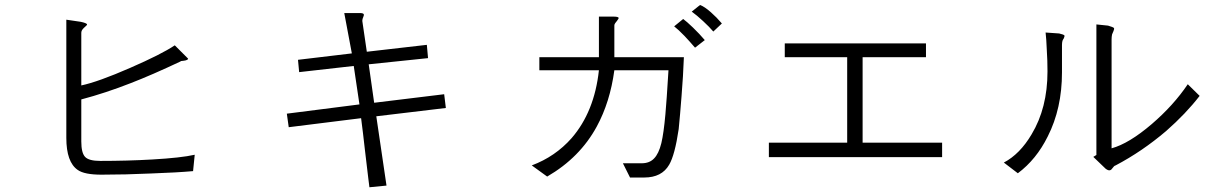

<svg xmlns="http://www.w3.org/2000/svg" viewBox="-20 -790 5040 790"><path d="M312.5 -700.2 252.9 -709V-222.7Q252.9 -123 299.8 -90.8Q327.1 -71.3 397.5 -71.3Q495.1 -71.3 601.6 -76.2Q710.9 -80.1 774.4 -85.9L781.2 -153.3Q725.6 -140.6 606.4 -133.8Q503.9 -127.9 392.6 -127.9Q345.7 -127.9 330.1 -144.5Q314.5 -161.1 314.5 -208V-380.9Q414.1 -407.2 518.6 -448.2Q604.5 -481.4 722.7 -537.1Q723.6 -539.1 727.5 -539.1Q730.5 -540 735.4 -540Q744.1 -541 748 -543Q753.9 -544.9 753.9 -548.8L699.2 -603.5Q643.6 -566.4 515.6 -510.7Q383.8 -453.1 314.5 -438.5V-654.3Q314.5 -663.1 320.3 -669.9Q323.2 -673.8 331.1 -680.7Q339.8 -687.5 337.9 -690.4Q335 -695.3 312.5 -700.2Z M1206.1 -543.9 1210.9 -493.2 1435.5 -518.6 1459 -360.4 1160.2 -322.3 1168 -266.6 1465.8 -303.7Q1473.6 -244.1 1481.4 -173.8Q1486.3 -132.8 1495.1 -58.6L1500 -19.5L1570.3 -26.4L1528.3 -311.5L1814.5 -345.7L1807.6 -402.3L1519.5 -367.2L1497.1 -525.4L1741.2 -550.8L1736.3 -605.5L1489.3 -577.1L1470.7 -704.1Q1470.7 -708 1471.7 -711.9Q1472.7 -714.8 1474.6 -719.7Q1478.5 -728.5 1476.6 -731.4Q1474.6 -736.3 1460.9 -736.3H1396.5L1427.7 -570.3Z M2502.9 -721.7H2444.3Q2444.3 -674.8 2444.3 -633.8Q2444.3 -591.8 2444.3 -554.7H2199.2V-501H2444.3Q2425.8 -330.1 2332 -221.7Q2264.6 -145.5 2168 -109.4L2231.4 -63.5Q2366.2 -141.6 2435.5 -269.5Q2490.2 -370.1 2507.8 -501H2730.5Q2722.7 -372.1 2717.8 -319.3Q2710.9 -242.2 2701.2 -201.2Q2690.4 -157.2 2670.9 -137.7Q2652.3 -118.2 2620.1 -118.2H2543L2572.3 -59.6H2630.9Q2703.1 -59.6 2733.4 -112.3Q2756.8 -152.3 2772.5 -258.8Q2778.3 -316.4 2784.2 -393.6Q2791 -476.6 2793.9 -554.7H2507.8Q2507.8 -585 2507.8 -619.1Q2507.8 -638.7 2507.8 -672.9V-685.5Q2507.8 -690.4 2511.7 -695.3Q2513.7 -698.2 2518.6 -704.1Q2526.4 -713.9 2525.4 -716.8Q2523.4 -721.7 2502.9 -721.7ZM2860.4 -769.5 2826.2 -742.2Q2846.7 -727.5 2873 -703.1Q2899.4 -678.7 2915 -660.2L2950.2 -693.4Q2928.7 -718.8 2905.3 -739.3Q2878.9 -762.7 2860.4 -769.5ZM2791 -711.9 2753.9 -681.6Q2770.5 -668.9 2796.9 -641.6Q2815.4 -622.1 2839.8 -593.8L2879.9 -625Q2858.4 -650.4 2831.1 -676.8Q2804.7 -702.1 2791 -711.9Z M3209 -611.3V-554.7H3465.8V-203.1H3143.6V-143.6H3856.4V-203.1H3529.3V-554.7H3790V-611.3Z M4337.9 -652.3 4282.2 -656.2Q4285.2 -631.8 4287.1 -585Q4290 -541 4290 -496.1Q4290 -345.7 4224.6 -237.3Q4176.8 -156.2 4110.4 -121.1L4168 -77.1Q4244.1 -133.8 4291 -228.5Q4349.6 -343.8 4349.6 -492.2V-604.5Q4349.6 -614.3 4351.6 -622.1Q4353.5 -627 4357.4 -632.8Q4361.3 -641.6 4359.4 -644.5Q4355.5 -648.4 4337.9 -652.3ZM4539.1 -684.6 4491.2 -689.5V-152.3L4478.5 -144.5L4529.3 -95.7Q4541 -86.9 4547.9 -89.8Q4552.7 -90.8 4558.6 -99.6Q4561.5 -103.5 4563.5 -105.5Q4566.4 -108.4 4570.3 -109.4Q4679.7 -167 4778.3 -251Q4859.4 -322.3 4916 -395.5L4867.2 -443.4Q4808.6 -356.4 4718.8 -279.3Q4625 -199.2 4553.7 -179.7V-627.9Q4553.7 -638.7 4555.7 -648.4Q4557.6 -654.3 4561.5 -662.1Q4565.4 -670.9 4563.5 -674.8Q4559.6 -678.7 4539.1 -684.6Z"/></svg>

Font: Dotum
Style: Regular
Weight: 400
Version: Version 2.21